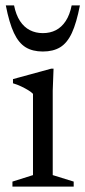

<svg xmlns="http://www.w3.org/2000/svg" viewBox="-20 -690 316 710"><path d="M178 -436 175 -355V-42.5L252.5 -18.5V0H26V-18.5L102 -42.5V-343Q96.5 -349 84.8 -356.2Q73 -363.5 58.2 -370.5Q43.5 -377.5 28 -382V-397.5L169 -436ZM138.5 -567.5Q165.5 -567.5 186.8 -578.5Q208 -589.5 223 -612.2Q238 -635 245 -670H275.5Q263 -605.5 245.8 -568.2Q228.5 -531 202.5 -515.2Q176.5 -499.5 138.5 -499.5Q100.5 -499.5 74.8 -515.2Q49 -531 31.5 -568.2Q14 -605.5 1.5 -670H32Q39 -635 54 -612.2Q69 -589.5 90.5 -578.5Q112 -567.5 138.5 -567.5Z"/></svg>

Font: Newsreader 16pt
Style: Regular
Weight: 400
Designer: Hugues Gentile
Foundry: Production Type
Version: Version 1.003